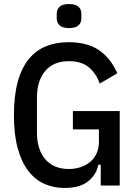

<svg xmlns="http://www.w3.org/2000/svg" viewBox="-20 -919 675 951"><path d="M479 -103H467Q457 -53 416 -20.5Q375 12 300 12Q246 12 200.5 -8Q155 -28 121 -71.5Q87 -115 68 -183.5Q49 -252 49 -348Q49 -444 67.5 -512.5Q86 -581 121.5 -625Q157 -669 207 -689.5Q257 -710 320 -710Q413 -710 471 -670Q529 -630 561 -556L474 -505Q456 -556 419.5 -586Q383 -616 321 -616Q246 -616 204.5 -568Q163 -520 163 -434V-264Q163 -178 204.5 -130Q246 -82 321 -82Q352 -82 379 -91Q406 -100 426.5 -117Q447 -134 458.5 -159.5Q470 -185 470 -217V-278H341V-369H573V0H479ZM322 -780Q290 -780 275.5 -793Q261 -806 261 -829V-850Q261 -873 275.5 -886Q290 -899 322 -899Q354 -899 368.5 -886Q383 -873 383 -850V-829Q383 -806 368.5 -793Q354 -780 322 -780Z"/></svg>

Font: IBM Plex Sans Cond Medm
Style: Regular
Weight: 500
Width: 3
Designer: Mike Abbink, Paul van der Laan, Pieter van Rosmalen
Foundry: Bold Monday
Version: Version 1.3